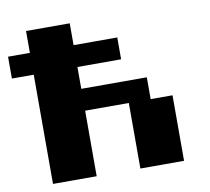

<svg xmlns="http://www.w3.org/2000/svg" viewBox="-92 -1103 1183 1082"><g transform="rotate(-10 500.0 -562.5)"><path d="M125 -937.5V-1000H250H375V-937.5V-875H500H625V-812.5V-750H500H375V-687.5V-625H562.5H750V-562.5V-500H812.5H875V-312.5V-125H750H625V-312.5V-500H500H375V-312.5V-125H250H125V-437.5V-750H62.5H0V-812.5V-875H62.5H125Z"/></g></svg>

Font: Press Start 2P
Style: Regular
Weight: 500
Monospace: yes
Version: Version 2.14